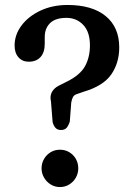

<svg xmlns="http://www.w3.org/2000/svg" viewBox="-20 -747 535 776"><path d="M186 -336.9 192.7 -253.2Q197 -237.7 204.9 -229.7Q212.7 -221.6 226.5 -221.6Q240.7 -221.6 248.4 -229.6Q256 -237.5 262.1 -255.4L268 -333Q270.3 -345.7 274.9 -354.7Q279.5 -363.7 292.8 -367.5L319.4 -376.7Q397.7 -399.9 429.8 -446.3Q461.9 -492.8 461.9 -555.4Q461.9 -637 407.2 -682Q352.4 -726.9 253.1 -726.9Q192.6 -726.9 144 -704.3Q95.4 -681.6 67.2 -644.2Q39 -606.8 39 -562.8Q39 -532.9 54.8 -515.2Q70.6 -497.6 96 -497.6Q126.7 -497.6 143.8 -516.4Q160.8 -535.2 160.8 -569.8V-597.2Q160.8 -632.1 182.2 -653.4Q203.5 -674.8 248.7 -674.8Q289.3 -674.8 316.4 -646.4Q343.5 -618.1 343.5 -563.4Q343.5 -516.7 324.4 -480.9Q305.2 -445 253.3 -418.7L217.7 -400.8Q197.1 -390 189.1 -373.6Q181.1 -357.2 186 -336.9ZM222.1 9Q201.7 9 184.9 -1.5Q168.1 -11.9 158.1 -29.1Q148 -46.3 148 -66.5Q148 -87.7 158.1 -104.8Q168.1 -121.8 184.9 -131.9Q201.7 -141.9 222.1 -141.9Q243.2 -141.9 260 -131.9Q276.8 -121.8 286.6 -104.8Q296.3 -87.7 296.3 -66.5Q296.3 -46.3 286.6 -29.1Q276.8 -11.9 260 -1.5Q243.2 9 222.1 9Z"/></svg>

Font: Fraunces SuperSoft 9pt
Style: Regular
Weight: 900
Version: Version 1.000;[b76b70a41]